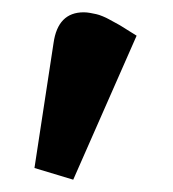

<svg xmlns="http://www.w3.org/2000/svg" viewBox="-20 -137 281 312"><path d="M202 -79 99 155 36 136 67 -67Q74 -117 116 -117Q121 -117 126.5 -116Q132 -115 136.5 -114Q141 -113 147 -110.5Q153 -108 156.5 -106Q160 -104 167.5 -100Q175 -96 178 -94Q181 -92 190 -86.5Q199 -81 202 -79Z"/></svg>

Font: Bree Serif
Style: Regular
Weight: 400
Designer: Veronika Burian, Jos Scaglione
Foundry: TypeTogether
Version: Version 1.001